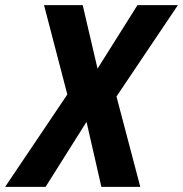

<svg xmlns="http://www.w3.org/2000/svg" viewBox="-40 -730 715 750"><path d="M-20 0 223 -361 132 -710H283L341 -462L497 -710H655L415 -353L508 0H356L298 -254L138 0Z"/></svg>

Font: Geist Mono
Style: Bold Italic
Weight: 700
Italic angle: -12°
Monospace: yes
Designer: Basement.studio, Andrés Briganti, Mateo Zaragoza
Foundry: Basement.studio, Vercel, Andrés Briganti, Guido Ferreyra, Mateo Zaragoza
Version: Version 1.500; ttfautohint (v1.8.4.7-5d5b)